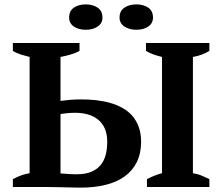

<svg xmlns="http://www.w3.org/2000/svg" viewBox="-20 -860 1022 883"><path d="M942.9 0H655.8V-36.1Q671.4 -44.4 689 -51.5Q706.5 -58.6 725.1 -63.5V-598.1Q707 -602.5 687.7 -608.9Q668.5 -615.2 651.4 -626V-662.1H942.9V-626Q910.6 -605.5 867.2 -598.1V-63.5Q890.6 -59.6 909.4 -51.5Q928.2 -43.5 942.9 -36.1ZM39.1 0V-36.1Q56.2 -45.4 76.4 -53Q96.7 -60.5 116.2 -63.5V-598.1Q97.7 -602.5 76.9 -608.9Q56.2 -615.2 39.1 -626V-662.1H345.7V-626Q329.1 -616.2 305.4 -609.4Q281.7 -602.5 258.3 -598.1V-396Q280.3 -398.9 302.5 -400.9Q324.7 -402.8 355 -402.8Q388.7 -402.8 422.1 -399.2Q455.6 -395.5 485.8 -387Q516.1 -378.4 542.5 -364Q568.8 -349.6 587.9 -327.9Q606.9 -306.2 617.9 -276.6Q628.9 -247.1 628.9 -208Q628.9 -154.3 609.1 -114.5Q589.4 -74.7 553.2 -48.6Q517.1 -22.5 465.6 -9.8Q414.1 2.9 351.1 2.9Q347.7 2.9 336.7 2.7Q325.7 2.4 310.5 2.2Q295.4 2 277.6 1.5Q259.8 1 242.2 0.7Q224.6 0.5 209.2 0.2Q193.8 0 184.1 0ZM326.2 -341.3Q309.1 -341.3 292.7 -339.8Q276.4 -338.4 258.3 -335.4V-62.5Q269 -61.5 278.3 -61Q287.6 -60.5 296.1 -59.8Q304.7 -59.1 313.5 -58.8Q322.3 -58.6 333 -58.6Q371.1 -58.6 397.7 -69.1Q424.3 -79.6 441.2 -99.1Q458 -118.7 465.6 -146.2Q473.1 -173.8 473.1 -208Q473.1 -243.2 462.2 -268.3Q451.2 -293.5 431.4 -309.6Q411.6 -325.7 384.8 -333.5Q357.9 -341.3 326.2 -341.3ZM297.9 -779.3Q297.9 -809.6 319.6 -824.7Q341.3 -839.8 374.5 -839.8Q407.2 -839.8 429.2 -824.7Q451.2 -809.6 451.2 -779.3Q451.2 -752.9 429.2 -738Q407.2 -723.1 374.5 -723.1Q341.3 -723.1 319.6 -738Q297.9 -752.9 297.9 -779.3ZM529.8 -779.3Q529.8 -809.6 552 -824.7Q574.2 -839.8 607.4 -839.8Q640.1 -839.8 661.9 -824.7Q683.6 -809.6 683.6 -779.3Q683.6 -752.9 661.9 -738Q640.1 -723.1 607.4 -723.1Q574.2 -723.1 552 -738Q529.8 -752.9 529.8 -779.3Z"/></svg>

Font: PT Astra Serif
Style: Bold
Weight: 700
Designer: A.Korolkova, I. Chaeva
Foundry: ParaType Ltd
Version: Version 1.002